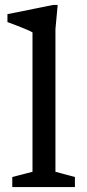

<svg xmlns="http://www.w3.org/2000/svg" viewBox="-20 -754 352 774"><path d="M203.5 -61.5 282 -40.5V0H29.5V-40.5L111 -61.5V-623.5Q104.5 -627.5 88 -634.5Q71.5 -641.5 50.5 -649.8Q29.5 -658 10 -665V-697L194 -734H212.5L203.5 -636.5Z"/></svg>

Font: Newsreader 9pt
Style: Regular
Weight: 400
Designer: Hugues Gentile
Foundry: Production Type
Version: Version 1.003